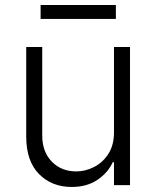

<svg xmlns="http://www.w3.org/2000/svg" viewBox="-20 -731 617 758"><path d="M430 -208.5V-545.5H493.3V0H430V-90.6H425.1Q405.9 -48.7 364.3 -20.8Q322.8 7.1 262.8 7.1Q184.3 7.1 133.9 -44Q83.5 -95.2 83.5 -192.1V-545.5H146.7V-196Q146.7 -132.1 184.3 -93.2Q221.9 -54.3 280.9 -54.3Q317.8 -54.3 352.1 -72.1Q386.4 -89.8 408.2 -124.1Q430 -158.4 430 -208.5ZM437.5 -711.3V-656.2H140.3V-711.3Z"/></svg>

Font: Inter Zeller Light
Style: Regular
Weight: 300
Designer: Rasmus Andersson; Joe Bland
Foundry: zeller
Version: Version 3.015;git-dec3a8cb1